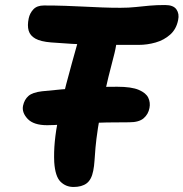

<svg xmlns="http://www.w3.org/2000/svg" viewBox="-20 -731 730 764"><path d="M167.8 -232.8Q113.8 -232.8 90.1 -257.9Q66.4 -283 71.6 -310Q76.8 -334.8 93.3 -349.2Q109.8 -363.6 147.2 -367.8Q226.2 -376.2 299.5 -381Q372.8 -385.8 446.6 -385.8Q503.2 -385.8 532.2 -373.4Q561.2 -361 570.1 -341.9Q579 -322.8 574.8 -301.4Q570.2 -276.4 551.6 -260.4Q533 -244.4 494.6 -244.4Q396.4 -244.4 333.3 -241.5Q270.2 -238.6 231.3 -235.7Q192.4 -232.8 167.8 -232.8ZM272.6 13Q242 13 220.8 -8Q199.6 -29 195.8 -85.8Q194 -124.6 198 -167.2Q202 -209.8 212.8 -265.1Q223.6 -320.4 243.5 -396Q263.4 -471.6 293.4 -577.6Q301 -607.2 321.8 -625.6Q342.6 -644 369.8 -644Q424.2 -644 438.1 -615Q452 -586 435.8 -520Q408.2 -415.8 392.7 -343.2Q377.2 -270.6 369.9 -222.5Q362.6 -174.4 360 -143.6Q357.4 -112.8 356.1 -91.8Q354.8 -70.8 351 -51.4Q344 -15.8 324.7 -1.4Q305.4 13 272.6 13ZM532.2 -552.4Q480 -552.4 434.6 -552.4Q389.2 -552.4 347.3 -553.4Q305.4 -554.4 265 -556.6Q224.6 -558.8 183 -562.2Q141.6 -565.6 120.7 -577.4Q99.8 -589.2 94 -609.2Q88.2 -629.2 94.2 -657.8Q98.6 -678.8 113 -694Q127.4 -709.2 154.8 -709.2Q200.8 -709.2 240.2 -707.8Q279.6 -706.4 315.4 -704.6Q351.2 -702.8 386.3 -701.4Q421.4 -700 459.4 -700Q492.8 -700 519.9 -703Q547 -706 574.9 -708.5Q602.8 -711 637 -711Q670 -711 682.1 -693.5Q694.2 -676 688.8 -651.4Q681.8 -615.2 657.2 -593.3Q632.6 -571.4 599.2 -561.9Q565.8 -552.4 532.2 -552.4Z"/></svg>

Font: Shantell Sans Light
Style: Italic
Weight: 300
Italic angle: -11°
Designer: Stephen Nixon, Anya Danilova, Shantell Martin
Foundry: Arrow Type
Version: Version 1.008;[ac192a2d6]